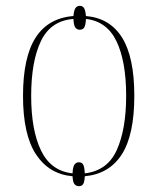

<svg xmlns="http://www.w3.org/2000/svg" viewBox="-20 -596 539 659"><path d="M251 43Q242 43 236 36.5Q230 30 229 9Q149 2 104 -65.5Q59 -133 59 -267Q59 -399 102 -466.5Q145 -534 232 -541Q234 -562 239.5 -569Q245 -576 254 -576Q263 -576 268 -569Q273 -562 275 -541Q357 -534 399 -467Q441 -400 441 -267Q441 -133 398 -66Q355 1 271 9Q270 30 265 36.5Q260 43 251 43ZM229 -1Q230 -23 235.5 -31Q241 -39 251 -39Q261 -39 265.5 -31Q270 -23 271 -1Q349 -10 381 -81.5Q413 -153 413 -267Q413 -385 380 -454Q347 -523 275 -531Q274 -509 269 -501.5Q264 -494 254 -494Q244 -494 238.5 -501.5Q233 -509 232 -531Q154 -525 120.5 -455Q87 -385 87 -267Q87 -149 121 -79Q155 -9 229 -1Z"/></svg>

Font: Noto Serif Display SemiCondensed Thin
Style: Regular
Weight: 100
Width: 4
Designer: Monotype Design Team
Foundry: Monotype Imaging Inc.
Version: Version 2.009